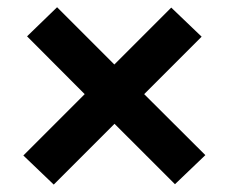

<svg xmlns="http://www.w3.org/2000/svg" viewBox="-20 -590 620 518"><path d="M524 -491 369 -336 534 -171.5 452 -93 289 -256 125 -92 43 -170.5 208.5 -336 53 -492 134 -570.5 288.5 -416 442 -569.5Z"/></svg>

Font: LatoHex
Style: Regular
Weight: 900
Designer: Lukasz Dziedzic
Foundry: tyPoland Lukasz Dziedzic
Version: Version 1.104; Western+Polish opensource